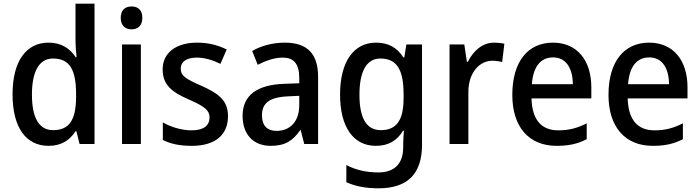

<svg xmlns="http://www.w3.org/2000/svg" viewBox="-20 -780 3789 1040"><path d="M243 10C314 10 359 -22 389 -69H394L411 0H492V-760H389V-555C389 -532 392 -494 395 -470H390C359 -517 313 -549 243 -549C124 -549 48 -452 48 -269C48 -86 123 10 243 10ZM268 -75C191 -75 153 -142 153 -268C153 -391 191 -463 267 -463C360 -463 392 -398 392 -271V-250C391 -132 356 -75 268 -75Z M693 -745C658 -745 634 -726 634 -683C634 -641 659 -621 693 -621C726 -621 751 -641 751 -683C751 -726 727 -745 693 -745ZM743 -539H641V0H743Z M1215 -151C1215 -237 1162 -274 1074 -314C986 -352 959 -369 959 -409C959 -445 990 -468 1046 -468C1089 -468 1134 -454 1174 -434L1208 -512C1159 -536 1108 -549 1048 -549C936 -549 861 -496 861 -404C861 -318 914 -280 1003 -241C1091 -203 1115 -181 1115 -144C1115 -100 1084 -74 1017 -74C963 -74 903 -93 862 -117V-22C903 -1 952 10 1019 10C1143 10 1215 -47 1215 -151Z M1523 -549C1455 -549 1393 -531 1346 -504L1376 -429C1420 -451 1465 -468 1511 -468C1569 -468 1601 -437 1601 -358V-329L1520 -326C1370 -321 1294 -262 1294 -153C1294 -51 1353 10 1446 10C1524 10 1566 -17 1606 -75H1609L1628 0H1703V-364C1703 -488 1645 -549 1523 -549ZM1538 -258 1601 -261V-211C1601 -119 1549 -71 1478 -71C1430 -71 1399 -97 1399 -155C1399 -219 1436 -253 1538 -258Z M2017 -549C1896 -549 1822 -446 1822 -268C1822 -90 1895 10 2016 10C2083 10 2131 -18 2163 -72H2168C2166 -52 2164 -18 2164 0V18C2164 108 2115 154 2030 154C1965 154 1908 141 1856 114V207C1905 229 1960 240 2030 240C2192 240 2266 158 2266 3V-539H2181L2170 -469H2165C2130 -524 2081 -549 2017 -549ZM2040 -463C2128 -463 2166 -405 2166 -270V-247C2166 -129 2128 -75 2043 -75C1966 -75 1927 -138 1927 -267C1927 -394 1966 -463 2040 -463Z M2656 -549C2592 -549 2543 -503 2514 -445H2509L2495 -539H2415V0H2517V-282C2517 -386 2577 -451 2647 -451C2666 -451 2685 -448 2700 -444L2712 -543C2695 -547 2674 -549 2656 -549Z M2975 -549C2840 -549 2755 -447 2755 -266C2755 -92 2845 10 2995 10C3062 10 3109 -1 3158 -26V-112C3107 -86 3062 -74 3004 -74C2911 -74 2862 -133 2859 -247H3183V-307C3183 -452 3107 -549 2975 -549ZM2976 -469C3048 -469 3082 -408 3083 -324H2861C2868 -419 2908 -469 2976 -469Z M3496 -549C3361 -549 3276 -447 3276 -266C3276 -92 3366 10 3516 10C3583 10 3630 -1 3679 -26V-112C3628 -86 3583 -74 3525 -74C3432 -74 3383 -133 3380 -247H3704V-307C3704 -452 3628 -549 3496 -549ZM3497 -469C3569 -469 3603 -408 3604 -324H3382C3389 -419 3429 -469 3497 -469Z"/></svg>

Font: Noto Sans Khmer SemiCondensed Medium
Style: Regular
Weight: 500
Width: 4
Designer: Danh Hong and the Monotype Design Team
Foundry: Monotype Imaging Inc.
Version: Version 2.004